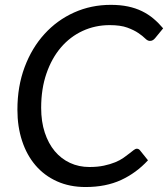

<svg xmlns="http://www.w3.org/2000/svg" viewBox="-20 -744 676 772"><path d="M339.5 -72.5Q372.5 -72.5 398 -78Q423.5 -83.5 443 -91.5Q462.5 -99.5 476.2 -109.2Q490 -119 500.2 -127Q510.5 -135 517.5 -140.5Q524.5 -146 530 -146Q534.5 -146 537.5 -144.2Q540.5 -142.5 542.5 -140L575 -99.5Q528 -48.5 466.8 -20.2Q405.5 8 324 8Q260 8 209 -15Q158 -38 122.8 -79.2Q87.5 -120.5 68.8 -177.5Q50 -234.5 50 -303Q50 -396.5 79 -474Q108 -551.5 158.8 -607.2Q209.5 -663 278 -693.8Q346.5 -724.5 425.5 -724.5Q463.5 -724.5 494.5 -718Q525.5 -711.5 551 -699Q576.5 -686.5 597.2 -669Q618 -651.5 636 -630L604 -591Q600 -586 595 -582.8Q590 -579.5 582.5 -579.5Q573.5 -579.5 563.5 -589.5Q553.5 -599.5 536.2 -611.2Q519 -623 491.8 -633Q464.5 -643 421 -643Q363 -643 312.5 -619.8Q262 -596.5 225 -553.2Q188 -510 166.8 -448.5Q145.5 -387 145.5 -310.5Q145.5 -255 160 -211Q174.5 -167 200.2 -136.2Q226 -105.5 261.5 -89Q297 -72.5 339.5 -72.5Z"/></svg>

Font: Lato TR
Style: Italic
Weight: 400
Italic angle: -12°
Designer: Lukasz Dziedzic
Foundry: tyPoland Lukasz Dziedzic
Version: Version 1.104 2013